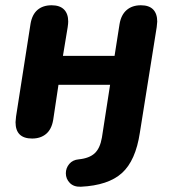

<svg xmlns="http://www.w3.org/2000/svg" viewBox="-20 -518 656 729"><path d="M230 140Q230 120 243 104.5Q256 89 279 87Q319 83 339.5 64Q360 45 367 4L398 -196H202L182 -63Q176 -27 155 -9.5Q134 8 102 8Q39 8 39 -54Q39 -60 41 -76L96 -428Q102 -463 122.5 -480.5Q143 -498 176 -498Q207 -498 223 -482Q239 -466 239 -436Q239 -429 237 -415L219 -306H415L434 -427Q440 -462 461 -480Q482 -498 515 -498Q546 -498 561.5 -482Q577 -466 577 -436Q576 -426 575 -415L511 -14Q495 92 443 139Q391 186 287 191Q260 192 245 176.5Q230 161 230 140Z"/></svg>

Font: SN Pro Bold
Style: Bold Italic
Weight: 700
Italic angle: -9°
Designer: Tobias Whetton
Foundry: Supernotes
Version: Version 1.003